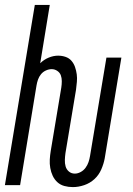

<svg xmlns="http://www.w3.org/2000/svg" viewBox="-21 -755 541 783"><path d="M276 8Q258 8 241.5 3.5Q225 -1 213 -12Q201 -23 194 -38Q187 -53 184 -70Q181 -87 182 -104.5Q183 -122 186 -140L229 -398Q231 -411 231 -424Q231 -437 227 -448Q223 -459 212.5 -466Q202 -473 190 -473Q178 -473 166 -467.5Q154 -462 146 -452Q138 -442 134 -430.5Q130 -419 128 -407L61 0H-1L121 -735H182L143 -497Q158 -512 177.5 -520Q197 -528 216 -528Q232 -528 246.5 -523Q261 -518 270.5 -507Q280 -496 285 -481.5Q290 -467 292 -452Q294 -437 292.5 -421Q291 -405 289 -389L246 -131Q244 -117 243.5 -103Q243 -89 246.5 -76.5Q250 -64 260 -55.5Q270 -47 284 -47Q296 -47 308 -53.5Q320 -60 328 -71Q336 -82 340 -94Q344 -106 346 -118L413 -520H474L406 -109Q402 -87 392 -64Q382 -41 364 -24.5Q346 -8 322.5 0Q299 8 276 8Z"/></svg>

Font: Iosevka SS04 Light Oblique
Style: Regular
Weight: 300
Italic angle: -9°
Monospace: yes
Designer: Belleve Invis
Foundry: Belleve Invis
Version: Version 19.0.0; ttfautohint (v1.8.4)